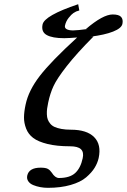

<svg xmlns="http://www.w3.org/2000/svg" viewBox="-20 -692 605 916"><path d="M358.4 -642.1 343.3 -637.2Q339.4 -635.7 330.1 -629.6Q320.8 -623.5 307.6 -606.9Q294.4 -590.3 290 -569.8Q287.6 -558.6 298.1 -552.7Q308.6 -546.9 329.1 -546.9Q348.6 -546.9 402.8 -554.2L389.6 -553.2Q471.2 -623 517.6 -623Q547.4 -623 557.9 -611.1Q568.4 -599.1 564 -578.1Q559.6 -557.1 519.5 -541.3Q479.5 -525.4 412.1 -517.1L426.3 -518.1Q344.7 -436 298.1 -376.2Q251.5 -316.4 235.4 -281.5Q219.2 -246.6 210 -203.1Q206.5 -186.5 204.8 -173.8Q203.1 -161.1 203.6 -146.7Q204.1 -132.3 207.8 -122.3Q211.4 -112.3 219.5 -102.3Q227.5 -92.3 240.5 -86.4Q253.4 -80.6 272.9 -76.9Q292.5 -73.2 318.4 -73.2Q394.5 -73.2 429.4 -37.6Q464.4 -2 450.7 62Q445.3 85.9 431.4 108.6Q417.5 131.3 390.9 154.1Q364.3 176.8 317.1 190.4Q270 204.1 208.5 204.1Q189.9 204.1 171.9 200.7Q153.8 197.3 138.4 190.9Q123 184.6 115 172.9Q106.9 161.1 109.9 146Q118.2 107.9 173.8 107.9Q198.2 107.9 208.7 114Q219.2 120.1 227.1 131.8Q242.7 156.7 260.7 157.2Q313 157.2 338.9 133.3Q364.7 109.4 374.5 63Q380.9 34.2 366.2 20Q351.6 5.9 314 5.9Q251 5.9 206.5 -5.1Q162.1 -16.1 138.7 -33.7Q115.2 -51.3 104.7 -78.4Q94.2 -105.5 94.5 -132.1Q94.7 -158.7 102.1 -192.9Q116.2 -260.3 169.9 -329.8Q223.6 -399.4 348.1 -513.2Q313 -510.3 286.6 -509.8Q230 -509.8 202.9 -524.9Q175.8 -540 183.1 -575.2Q191.9 -617.7 353 -671.9Z"/></svg>

Font: Linux Libertine Slanted
Style: Semibold Slanted
Weight: 600
Designer: Philipp H. Poll
Foundry: Philipp H. Poll
Version: Version 5.1.1